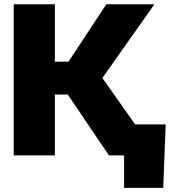

<svg xmlns="http://www.w3.org/2000/svg" viewBox="-20 -748 845 924"><path d="M45.9 0V-727.5H244.1V-451.2H309.6L491.7 -727.5H723.1L472.7 -372.6L735.8 0H504.4L306.2 -293H244.1V0ZM577.1 156.2V0H530.3V-149.4H777.3L765.6 156.2Z"/></svg>

Font: Inter 16pt Black
Style: Regular
Weight: 900
Version: Version 4.001;git-66647c0bb